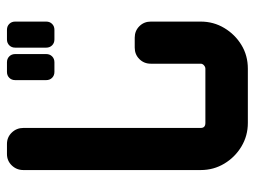

<svg xmlns="http://www.w3.org/2000/svg" viewBox="-108 -606 715 538"><g transform="rotate(-90 249.0 -337.5)"><path d="M457 -565Q457 -555 450.5 -548.5Q444 -542 434 -542H407Q397 -542 390.5 -548.5Q384 -555 384 -565V-652Q384 -662 390.5 -668.5Q397 -675 407 -675H434Q444 -675 450.5 -668.5Q457 -662 457 -652ZM366 -565Q366 -555 359.5 -548.5Q353 -542 343 -542H316Q306 -542 299.5 -548.5Q293 -555 293 -565V-652Q293 -662 299.5 -668.5Q306 -675 316 -675H343Q353 -675 359.5 -668.5Q366 -662 366 -652ZM457 -132Q457 -96 439 -66Q421 -36 391.5 -18Q362 0 325 0H173Q137 0 107 -18Q77 -36 59 -66Q41 -96 41 -132V-629Q41 -648 54 -661.5Q67 -675 86 -675H114Q133 -675 146 -661.5Q159 -648 159 -629V-132Q159 -119 173 -119H325Q330 -119 334.5 -123Q339 -127 339 -132V-272Q339 -291 352 -304Q365 -317 384 -317H412Q431 -317 444 -304Q457 -291 457 -272Z"/></g></svg>

Font: Monomaniac One
Style: Regular
Weight: 400
Version: Version 1.000; ttfautohint (v1.8.3)